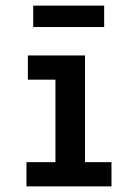

<svg xmlns="http://www.w3.org/2000/svg" viewBox="-20 -662 490 682"><path d="M74 0V-86H177V-379H79V-465H282V-86H376V0ZM98 -566V-642H350V-566Z"/></svg>

Font: Inconsolata SemiCondensed Bold
Style: Regular
Weight: 700
Width: 4
Monospace: yes
Designer: Raph Levien, Cyreal, Brenton Simpson
Foundry: Raph Levien, Cyreal, Google
Version: Version 3.001; ttfautohint (v1.8.2.53-6de2)